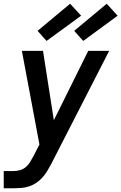

<svg xmlns="http://www.w3.org/2000/svg" viewBox="-21 -792 649 1027"><path d="M-1 215V123H50Q67 123 84.5 118.5Q102 114 116.5 102Q131 90 140 74.5Q149 59 158 43L190 -19L96 -520H209L267 -149L451 -520H563L253 85Q243 104 231.5 123Q220 142 205 158.5Q190 175 171.5 187Q153 199 132.5 205.5Q112 212 91.5 213.5Q71 215 50 215ZM424 -573 376 -627 550 -772 608 -708ZM228 -573 180 -627 354 -772 413 -708Z"/></svg>

Font: Iosevka SS04 SmBd Ex Obl
Style: Regular
Weight: 600
Width: 7
Italic angle: -9°
Monospace: yes
Designer: Belleve Invis
Foundry: Belleve Invis
Version: Version 19.0.0; ttfautohint (v1.8.4)